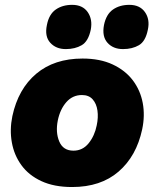

<svg xmlns="http://www.w3.org/2000/svg" viewBox="-20 -757 638 792"><path d="M277.5 14.5Q203 14.5 150.8 -9.8Q98.5 -34 68.2 -75.8Q38 -117.5 28.8 -169.8Q19.5 -222 31 -278Q55 -390 129.5 -452.8Q204 -515.5 320.5 -515.5Q392.5 -515.5 444.5 -491.2Q496.5 -467 527.8 -425.8Q559 -384.5 568.8 -332.2Q578.5 -280 566.5 -223.5Q543 -113 469.2 -49.2Q395.5 14.5 277.5 14.5ZM283 -135.5Q321 -135.5 345.8 -166.2Q370.5 -197 379 -240Q386 -272.5 382 -301Q378 -329.5 362.2 -347.2Q346.5 -365 318 -365Q279.5 -365 253.8 -335.8Q228 -306.5 218.5 -260.5Q208.5 -211 224.5 -173.2Q240.5 -135.5 283 -135.5ZM487.5 -554.5Q446.5 -554.5 423.2 -580.8Q400 -607 409 -654Q418 -698 445.8 -717.5Q473.5 -737 513.5 -737Q557 -737 578 -707Q599 -677 590 -635Q580.5 -586.5 553 -570.5Q525.5 -554.5 487.5 -554.5ZM251.5 -554.5Q211 -554.5 187.2 -580.8Q163.5 -607 173.5 -654Q182 -698 209.8 -717.5Q237.5 -737 277.5 -737Q321 -737 341.8 -707Q362.5 -677 354.5 -635Q344.5 -586.5 317 -570.5Q289.5 -554.5 251.5 -554.5Z"/></svg>

Font: Commissioner ExtraBold
Style: Italic
Weight: 800
Italic angle: -12°
Designer: Kostas Bartsokas
Foundry: Kostas Bartsokas
Version: Version 1.000; ttfautohint (v1.8.3)